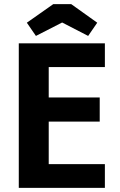

<svg xmlns="http://www.w3.org/2000/svg" viewBox="-20 -910 582 930"><path d="M488 0H71V-700H488V-585H216V-438H463V-321H216V-115H488ZM238 -890H325L451 -800L407 -736L281 -801L154 -736L110 -800Z"/></svg>

Font: Gudea
Style: Bold
Weight: 700
Designer: Agustina Mingote
Foundry: Agustina Mingote
Version: Version 1.002